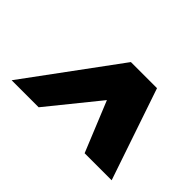

<svg xmlns="http://www.w3.org/2000/svg" viewBox="-81 -919 889 889"><g transform="rotate(45 363.5 -475.0)"><path d="M413 -497 213 -250H36L367 -700H538L691 -250H514Z"/></g></svg>

Font: Albert Sans Black
Style: Italic
Weight: 900
Italic angle: -11.25°
Designer: Andreas Rasmussen
Foundry: a.Foundry
Version: Version 1.025